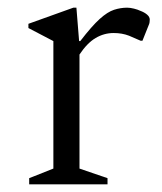

<svg xmlns="http://www.w3.org/2000/svg" viewBox="-20 -480 422 500"><path d="M56 0V-16L119 -41V-373L54 -407V-418L171 -460H179L186 -373H189Q219 -412 239.5 -430.5Q260 -449 277 -454.5Q294 -460 311 -460Q319 -460 329 -457.5Q339 -455 345 -452Q356 -448 363 -442Q370 -436 370 -429Q370 -426 369.5 -422Q369 -418 367 -414L351 -374H346L316 -387Q298 -394 276 -394Q251 -394 229 -381Q207 -368 187 -338V-41L260 -16V0Z"/></svg>

Font: Spectral Light
Style: Regular
Weight: 300
Designer: Jean-Baptiste Levee
Foundry: Production Type
Version: Version 2.001